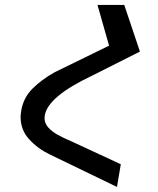

<svg xmlns="http://www.w3.org/2000/svg" viewBox="-20 -745 640 778"><path d="M469.5 -79.5 454 12.5 182 -119Q133 -142.5 98.2 -180.5Q63.5 -218.5 63.5 -271Q63.5 -281.5 66 -296.5Q75 -349.5 111.8 -386Q148.5 -422.5 201 -452L422 -560L375 -725H483.5L547 -536L352.5 -438Q174.5 -354 161.5 -277.5Q160.5 -270.5 160.5 -267Q160.5 -245 176 -228Q191.5 -211 213.8 -198.8Q236 -186.5 270 -172Z"/></svg>

Font: JuliaMono Medium
Style: Italic
Weight: 500
Italic angle: -9°
Monospace: yes
Designer: cormullion
Foundry: corm
Version: Version 0.054; ttfautohint (v1.8.4)